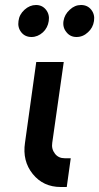

<svg xmlns="http://www.w3.org/2000/svg" viewBox="-20 -748 397 768"><path d="M125 -500 80 -177Q69 -104 111 -52Q153 0 223 0H247L263 -115H239Q214 -115 200 -133Q185 -152 189 -177L235 -500ZM124 -728Q99 -728 78 -709Q57 -690 54 -664Q50 -638 65 -619Q80 -600 106 -600Q131 -600 152 -619Q171 -637 175 -664Q179 -690 164 -709Q149 -728 124 -728ZM304 -728Q279 -728 259 -709Q238 -690 234 -664Q230 -638 246 -619Q261 -600 286 -600Q312 -600 332 -619Q352 -637 356 -664Q360 -690 345 -709Q330 -728 304 -728Z"/></svg>

Font: Unageo
Style: SemiBold-Italic
Weight: 600
Designer: Richard Sepsi
Foundry: Richard Sepsi
Version: Version 2.000